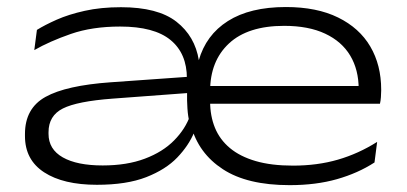

<svg xmlns="http://www.w3.org/2000/svg" viewBox="-20 -512 1158 546"><path d="M803.5 14.5Q683 14.5 613.8 -30.8Q544.5 -76 523.5 -154L519 -163.5Q514.5 -180.5 513 -203.8Q511.5 -227 512 -246.5L511.5 -289Q511.5 -360 465 -398.2Q418.5 -436.5 321.5 -436.5Q242 -436.5 181.5 -415.5Q121 -394.5 77.5 -369.5L85 -427Q107.5 -441 141.2 -456Q175 -471 220.8 -481.2Q266.5 -491.5 324 -491.5Q429 -491.5 481.8 -450.2Q534.5 -409 545.5 -340.5L545 -339.5Q565.5 -412.5 628.2 -452.2Q691 -492 793 -492Q881 -492 941.5 -462.2Q1002 -432.5 1033 -379.8Q1064 -327 1064 -257V-254.5Q1064 -245.5 1063.2 -235.5Q1062.5 -225.5 1060.5 -217H998Q999.5 -226 999.8 -237.2Q1000 -248.5 1000 -259Q1000 -313.5 976 -353.8Q952 -394 904.8 -416.2Q857.5 -438.5 788 -438.5Q685 -438.5 631.2 -388.5Q577.5 -338.5 577.5 -253V-244.5V-239V-224Q577.5 -182.5 591.2 -148.8Q605 -115 633.8 -91Q662.5 -67 707 -54Q751.5 -41 813 -41Q882.5 -41 941 -58Q999.5 -75 1052.5 -108.5L1045 -50Q998 -19.5 938.2 -2.5Q878.5 14.5 803.5 14.5ZM255.5 13.5Q160 13.5 105.5 -22Q51 -57.5 51 -125V-131Q51 -204 109.5 -236.5Q168 -269 294.5 -278L520.5 -294L521.5 -248L300 -231.5Q199.5 -224 158.8 -203.5Q118 -183 118 -136V-131.5Q118 -87.5 158.5 -64.5Q199 -41.5 272 -41.5Q341 -41.5 392 -60.8Q443 -80 475.2 -112.8Q507.5 -145.5 521 -184.5L547 -136.5H532.5Q517 -98.5 484.2 -64.2Q451.5 -30 395.8 -8.2Q340 13.5 255.5 13.5ZM542.5 -217V-267.5H1046.5V-217Z"/></svg>

Font: Anek Latin Expanded Light
Style: Regular
Weight: 300
Width: 7
Designer: Yesha Goshar
Foundry: Ek Type
Version: Version 1.003